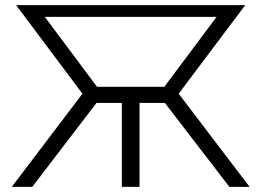

<svg xmlns="http://www.w3.org/2000/svg" viewBox="-20 -730 1021 750"><path d="M26 0 302 -364 43 -710H938L678 -364L955 0H876L624 -328H525V0H456V-328H357L106 0ZM359 -391H622L826 -664H155Z"/></svg>

Font: Raleway
Style: Regular
Weight: 400
Designer: Matt McInerney, Pablo Impallari, Rodrigo Fuenzalida
Foundry: Matt McInerney, Pablo Impallari, Rodrigo Fuenzalida
Version: Version 4.101;RELEASE